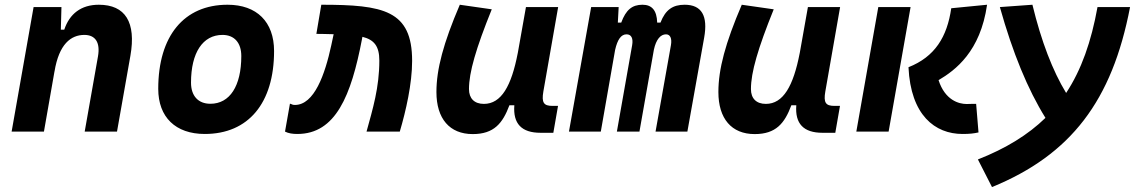

<svg xmlns="http://www.w3.org/2000/svg" viewBox="-20 -547 4728 798"><path d="M28.3 0H162.6L206.5 -250.5V-249.5C225.1 -363.8 274.9 -401.9 330.6 -401.9C376 -401.9 397.5 -371.1 387.2 -312.5L332 0H466.3L522 -315.4C546.4 -454.6 501 -527.3 390.6 -527.3C317.4 -527.3 269 -489.7 247.1 -423.8H232.9L235.4 -517.6H119.6Z M831.1 9.8C1012.2 9.8 1119.1 -118.2 1119.1 -335C1119.1 -456.1 1047.4 -527.3 925.8 -527.3C744.6 -527.3 637.7 -397.5 637.7 -177.7C637.7 -60.1 709.5 9.8 831.1 9.8ZM854.5 -115.7C803.7 -115.7 773.9 -148.4 773.9 -203.6C773.9 -328.1 822.8 -401.9 904.8 -401.9C954.1 -401.9 982.9 -369.1 982.9 -314C982.9 -189.5 935.1 -115.7 854.5 -115.7Z M1503.4 0H1641.6C1667 -85.9 1692.9 -198.7 1692.9 -293.9C1692.9 -504.4 1573.7 -527.3 1315.4 -527.3L1294.9 -406.2C1305.7 -406.2 1316.4 -405.8 1326.2 -405.8C1340.8 -405.3 1354 -405.3 1366.7 -404.8L1356.9 -358.9C1330.6 -237.3 1286.1 -110.8 1205.6 -110.8C1194.3 -110.8 1194.3 -113.8 1185.1 -116.2L1164.6 0C1179.2 7.3 1195.8 9.8 1215.8 9.8C1375 9.8 1439.5 -148.9 1484.4 -383.8L1486.3 -394C1534.7 -381.8 1556.6 -355.5 1556.6 -295.4C1556.6 -183.1 1529.3 -94.2 1503.4 0Z M1944.8 10.3C2033.2 10.3 2069.3 -34.7 2097.2 -109.4H2117.7C2111.8 -32.7 2147.9 4.9 2226.6 4.9H2279.8L2299.3 -106.9H2275.9C2239.7 -106.9 2230.5 -120.6 2238.3 -166.5L2299.8 -517.6H2166L2131.8 -325.2V-325.7C2105.5 -189.5 2063.5 -115.2 1991.2 -115.2C1951.7 -115.2 1929.2 -137.7 1929.2 -176.8C1929.2 -246.1 1958 -345.2 2023.9 -508.3L1891.1 -527.3C1822.8 -367.7 1793.9 -259.3 1793.9 -164.6C1793.9 -53.7 1848.6 10.3 1944.8 10.3Z M2551.3 -517.6H2437L2344.7 0H2477.1L2536.6 -339.8C2546.4 -382.8 2561.5 -404.3 2584 -404.3C2604 -404.3 2612.3 -387.7 2607.4 -359.4L2543.9 0H2637.7L2697.8 -340.8C2707 -383.3 2725.6 -404.3 2748 -404.3C2765.6 -404.3 2773.4 -387.7 2768.6 -359.4L2704.6 0H2836.9L2906.7 -390.6C2922.9 -481 2896.5 -527.3 2825.7 -527.3C2776.9 -527.3 2746.1 -507.3 2725.1 -453.1H2711.4C2710 -504.4 2689 -527.3 2650.4 -527.3C2607.4 -527.3 2581.5 -506.3 2562 -453.1H2547.9Z M3116.7 10.3C3205.1 10.3 3241.2 -34.7 3269 -109.4H3289.6C3283.7 -32.7 3319.8 4.9 3398.4 4.9H3451.7L3471.2 -106.9H3447.8C3411.6 -106.9 3402.3 -120.6 3410.2 -166.5L3471.7 -517.6H3337.9L3303.7 -325.2V-325.7C3277.3 -189.5 3235.4 -115.2 3163.1 -115.2C3123.5 -115.2 3101.1 -137.7 3101.1 -176.8C3101.1 -246.1 3129.9 -345.2 3195.8 -508.3L3063 -527.3C2994.6 -367.7 2965.8 -259.3 2965.8 -164.6C2965.8 -53.7 3020.5 10.3 3116.7 10.3Z M3980.5 9.8C4009.8 9.8 4027.3 7.8 4046.9 3.4L4037.1 -115.2C4028.3 -115.7 4023.4 -115.2 4017.1 -115.2C4012.2 -114.7 4006.3 -114.7 3997.6 -114.7C3965.3 -114.7 3907.7 -130.4 3880.9 -213.9C3951.2 -255.4 4054.7 -333 4082.5 -527.3L3933.6 -512.7C3916.5 -393.6 3865.7 -311 3755.9 -267.6C3765.1 -68.4 3865.7 9.8 3980.5 9.8ZM3539.1 0H3673.3L3764.6 -517.6H3630.4Z M4103 230.5C4430.7 96.2 4602.1 -127.4 4676.8 -517.6H4541.5C4515.6 -374 4474.6 -256.8 4411.1 -160.6C4355 -252.9 4308.1 -374.5 4271 -527.3L4135.7 -517.6C4189 -327.6 4251.5 -175.3 4325.2 -57.1C4252.9 13.2 4161.1 69.8 4044.4 115.7Z"/></svg>

Font: Cascadia Code NF
Style: Bold Italic
Weight: 700
Italic angle: -10°
Monospace: yes
Designer: Aaron Bell
Foundry: Saja Typeworks
Version: Version 2404.023